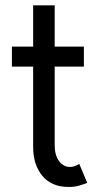

<svg xmlns="http://www.w3.org/2000/svg" viewBox="-20 -705 380 732"><path d="M242.2 7.8Q176.3 7.8 141.4 -34.7Q106.4 -77.1 106.4 -144.5V-684.6H188.5V-152.3Q188.5 -112.8 205.3 -90.6Q222.2 -68.4 247.1 -68.4Q255.9 -68.4 265.1 -71.8Q274.4 -75.2 282.2 -80.1L312.5 -7.8Q300.3 -2.9 282.7 2.4Q265.1 7.8 242.2 7.8ZM25.4 -451.2V-527.3H299.8V-451.2Z"/></svg>

Font: Reddit Sans Condensed
Style: Regular
Weight: 400
Designer: Stephen Hutchings
Foundry: Reddit
Version: Version 1.014